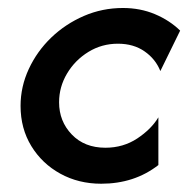

<svg xmlns="http://www.w3.org/2000/svg" viewBox="-20 -447 468 478"><path d="M231.9 10.4Q175.7 10.4 130.2 -14.6Q84.7 -39.6 58 -83.3Q31.2 -127.1 31.2 -183.3Q31.2 -231.2 51.7 -275.3Q72.2 -319.4 107.6 -353.5Q143.1 -387.5 188.9 -407.3Q234.7 -427.1 286.1 -427.1Q329.2 -427.1 365.6 -411.8Q402.1 -396.5 428.5 -370.8L379.2 -270.1Q367.4 -300 339.9 -319.1Q312.5 -338.2 273.6 -338.2Q233.3 -338.2 200 -317.7Q166.7 -297.2 146.9 -263.9Q127.1 -230.6 127.1 -192.4Q127.1 -145.1 158.7 -112.2Q190.3 -79.2 242.4 -79.2Q286.8 -79.2 321.9 -102.4Q356.9 -125.7 374.3 -154.9V-36.1Q314.6 10.4 231.9 10.4Z"/></svg>

Font: Afacad Medium
Style: Italic
Weight: 500
Italic angle: -14°
Designer: Kristian Moeller
Foundry: Dicotype
Version: Version 1.000; ttfautohint (v1.8.4.7-5d5b)